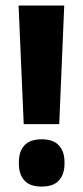

<svg xmlns="http://www.w3.org/2000/svg" viewBox="-20 -659 298 692"><path d="M211.5 -639 193.5 -211.5H65.5L47 -639ZM130 13.5Q88 13.5 68 -8.5Q48 -30.5 48 -69V-74.5Q48 -113 68 -135Q88 -157 130 -157Q172 -157 192.2 -135Q212.5 -113 212.5 -74.5V-69Q212.5 -30.5 192.2 -8.5Q172 13.5 130 13.5Z"/></svg>

Font: Anek Malayalam
Style: Bold
Weight: 700
Version: Version 1.003